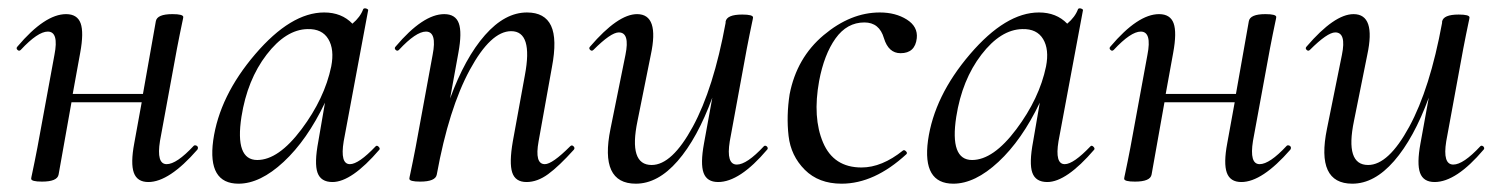

<svg xmlns="http://www.w3.org/2000/svg" viewBox="-20 -429 3611 462"><path d="M446 -78Q448 -80 451.5 -79Q455 -78 456 -75Q457 -72 455 -69Q387 9 337 9Q310 9 302 -13.5Q294 -36 303 -84L321 -183H152L121 -9Q118 8 81 8Q55 8 55 1Q55 -1 57.5 -12Q60 -23 63.5 -41Q67 -59 70 -74L111 -297Q122 -353 95 -353Q71 -353 30 -309Q26 -305 22 -309Q18 -313 22 -317Q88 -395 139 -395Q166 -395 174 -373Q182 -351 173 -302L155 -203H324L355 -378Q358 -395 395 -395Q421 -395 421 -388Q421 -386 418.5 -375Q416 -364 412.5 -346Q409 -328 406 -313L365 -90Q356 -34 381 -34Q405 -34 446 -78Z M884 -77Q887 -80 891 -76Q895 -72 893 -69Q826 9 780 9Q752 9 744 -13.5Q736 -36 746 -89L762 -182Q719 -92 662.5 -39.5Q606 13 554 13Q479 13 493 -91Q508 -198 594 -298.5Q680 -399 760 -399Q802 -399 828 -372Q847 -388 854 -407Q855 -409 858 -409Q861 -409 863.5 -407.5Q866 -406 866 -405L807 -89Q798 -34 822 -34Q843 -34 884 -77ZM599 -44Q650 -44 705.5 -118Q761 -192 777 -269Q785 -310 770 -335Q755 -360 720 -359Q668 -358 621.5 -297.5Q575 -237 561 -148Q545 -44 599 -44Z M1352 -77Q1356 -81 1360 -77Q1364 -73 1361 -69Q1325 -29 1299 -10Q1273 9 1247 9Q1220 9 1212.5 -14Q1205 -37 1214 -89L1243 -248Q1263 -354 1210 -354Q1161 -354 1110.5 -261Q1060 -168 1031 -9Q1028 8 991 8Q965 8 965 1Q965 -1 967.5 -12Q970 -23 973.5 -41Q977 -59 980 -74L1021 -297Q1032 -353 1005 -353Q981 -353 940 -309Q936 -305 932 -309Q928 -313 932 -317Q998 -395 1049 -395Q1076 -395 1084 -373Q1092 -351 1083 -302L1063 -192Q1099 -290 1147 -344.5Q1195 -399 1248 -399Q1291 -399 1306 -367Q1321 -335 1308 -267L1276 -89Q1266 -34 1291 -34Q1309 -34 1352 -77Z M1818 -77Q1820 -79 1823 -78Q1826 -77 1827 -74Q1828 -71 1826 -69Q1760 9 1708 9Q1681 9 1673 -13Q1665 -35 1674 -84L1694 -194Q1658 -96 1610.5 -41.5Q1563 13 1510 13Q1422 13 1449 -119L1485 -297Q1496 -351 1469 -351Q1450 -351 1408 -309Q1404 -305 1400 -309Q1396 -313 1400 -317Q1467 -395 1513 -395Q1567 -395 1546 -297L1514 -138Q1492 -32 1548 -32Q1597 -32 1647 -124Q1697 -216 1726 -374V-377Q1729 -394 1766 -394Q1792 -394 1792 -387Q1792 -385 1789.5 -374Q1787 -363 1783.5 -345Q1780 -327 1777 -312L1736 -89Q1727 -33 1753 -33Q1777 -33 1818 -77Z M2005 13Q1950 13 1916.5 -20.5Q1883 -54 1877.5 -102Q1872 -150 1880 -202Q1897 -290 1962 -344.5Q2027 -399 2097 -399Q2135 -399 2162 -382Q2189 -365 2186 -337Q2182 -301 2147 -301Q2118 -301 2107 -337Q2096 -375 2060 -375Q2018 -375 1990.5 -336.5Q1963 -298 1951 -234Q1935 -146 1960.5 -86Q1986 -26 2053 -26Q2102 -26 2153 -67Q2156 -69 2160 -65Q2164 -61 2161 -58Q2084 13 2005 13Z M2604 -77Q2607 -80 2611 -76Q2615 -72 2613 -69Q2546 9 2500 9Q2472 9 2464 -13.5Q2456 -36 2466 -89L2482 -182Q2439 -92 2382.5 -39.5Q2326 13 2274 13Q2199 13 2213 -91Q2228 -198 2314 -298.5Q2400 -399 2480 -399Q2522 -399 2548 -372Q2567 -388 2574 -407Q2575 -409 2578 -409Q2581 -409 2583.5 -407.5Q2586 -406 2586 -405L2527 -89Q2518 -34 2542 -34Q2563 -34 2604 -77ZM2319 -44Q2370 -44 2425.5 -118Q2481 -192 2497 -269Q2505 -310 2490 -335Q2475 -360 2440 -359Q2388 -358 2341.5 -297.5Q2295 -237 2281 -148Q2265 -44 2319 -44Z M3076 -78Q3078 -80 3081.5 -79Q3085 -78 3086 -75Q3087 -72 3085 -69Q3017 9 2967 9Q2940 9 2932 -13.5Q2924 -36 2933 -84L2951 -183H2782L2751 -9Q2748 8 2711 8Q2685 8 2685 1Q2685 -1 2687.5 -12Q2690 -23 2693.5 -41Q2697 -59 2700 -74L2741 -297Q2752 -353 2725 -353Q2701 -353 2660 -309Q2656 -305 2652 -309Q2648 -313 2652 -317Q2718 -395 2769 -395Q2796 -395 2804 -373Q2812 -351 2803 -302L2785 -203H2954L2985 -378Q2988 -395 3025 -395Q3051 -395 3051 -388Q3051 -386 3048.5 -375Q3046 -364 3042.5 -346Q3039 -328 3036 -313L2995 -90Q2986 -34 3011 -34Q3035 -34 3076 -78Z M3542 -77Q3544 -79 3547 -78Q3550 -77 3551 -74Q3552 -71 3550 -69Q3484 9 3432 9Q3405 9 3397 -13Q3389 -35 3398 -84L3418 -194Q3382 -96 3334.5 -41.5Q3287 13 3234 13Q3146 13 3173 -119L3209 -297Q3220 -351 3193 -351Q3174 -351 3132 -309Q3128 -305 3124 -309Q3120 -313 3124 -317Q3191 -395 3237 -395Q3291 -395 3270 -297L3238 -138Q3216 -32 3272 -32Q3321 -32 3371 -124Q3421 -216 3450 -374V-377Q3453 -394 3490 -394Q3516 -394 3516 -387Q3516 -385 3513.5 -374Q3511 -363 3507.5 -345Q3504 -327 3501 -312L3460 -89Q3451 -33 3477 -33Q3501 -33 3542 -77Z"/></svg>

Font: Cormorant Infant Book
Style: Italic
Weight: 500
Italic angle: -10°
Designer: Christian Thalmann (Catharsis Fonts)
Version: Version 1.000;PS 002.000;hotconv 1.0.88;makeotf.lib2.5.64775